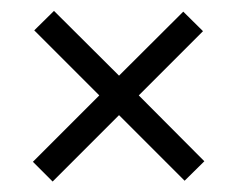

<svg xmlns="http://www.w3.org/2000/svg" viewBox="-20 -486 440 356"><path d="M77.6 -149.4 41 -186 164.1 -309.1 43.5 -429.7 80.1 -465.8 200.7 -345.7 319.8 -464.4 356.4 -428.2 237.3 -309.1 358.9 -187 322.3 -150.9 200.7 -272.5Z"/></svg>

Font: Elstob 8pt Medium
Style: Regular
Weight: 500
Designer: Peter S. Baker
Version: Version 1.015